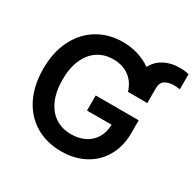

<svg xmlns="http://www.w3.org/2000/svg" viewBox="-165 -926 1121 1110"><g transform="rotate(30 395.5 -371.0)"><path d="M538.1 -484.4Q520.5 -540 477.8 -571.3Q435.1 -602.5 372.1 -602.5Q314.5 -602.5 270 -573.5Q225.6 -544.4 200.7 -488.3Q175.8 -432.1 175.8 -354.5Q175.8 -275.4 200.7 -219Q225.6 -162.6 270.5 -133.5Q315.4 -104.5 375 -104.5Q427.7 -104.5 467.3 -124.8Q506.8 -145 528.8 -182.4Q550.8 -219.7 551.8 -269.5H387.7V-370.1H674.8V-285.2Q674.8 -195.8 636.5 -129.2Q598.1 -62.5 530.3 -26.4Q462.4 9.8 375 9.8Q277.8 9.8 203.6 -34.4Q129.4 -78.6 88.6 -160.6Q47.9 -242.7 47.9 -353.5Q47.9 -464.4 89.6 -546.6Q131.3 -628.9 204.8 -672.9Q278.3 -716.8 371.1 -716.8Q424.8 -716.8 472.9 -701.9Q521 -687 559.6 -659.7Q582 -704.1 626.7 -728Q671.4 -752 729.5 -752Q762.2 -752 791 -745.1V-644.5L779.3 -645.5Q763.7 -647.5 754.9 -647.5Q714.8 -647.5 691.4 -632.3Q668 -617.2 668 -578.1V-487.3L668.9 -481.4H538.1Z"/></g></svg>

Font: Pretendard Std SemiBold
Style: Regular
Weight: 600
Designer: Base glyphs from Inter by Rasmus Andersson; Hangeul glyphs from Noto Sans CJK(Source Han Sans) by Jang Soo-young and Kan
Foundry: Kil Hyung-jin
Version: Version 1.309